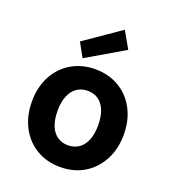

<svg xmlns="http://www.w3.org/2000/svg" viewBox="-142 -887 901 1006"><g transform="rotate(20 308.0 -384.0)"><path d="M307 12Q233 12 175 -22.5Q117 -57 84.5 -119Q52 -181 52 -261Q52 -341 84.5 -402.5Q117 -464 175.5 -498.5Q234 -533 308 -533Q383 -533 441 -498.5Q499 -464 531.5 -402.5Q564 -341 564 -261Q564 -181 531 -119Q498 -57 440.5 -22.5Q383 12 307 12ZM307 -109Q341 -109 366.5 -126Q392 -143 406.5 -177Q421 -211 421 -261Q421 -311 407 -345Q393 -379 368 -396Q343 -413 308 -413Q275 -413 249.5 -396Q224 -379 209.5 -345Q195 -311 195 -261Q195 -211 209 -177Q223 -143 248.5 -126Q274 -109 307 -109ZM224 -564 181 -642 381 -780 434 -687Z"/></g></svg>

Font: DM Sans 10pt ExtraBold
Style: Regular
Weight: 800
Version: Version 4.004;gftools[0.9.30]